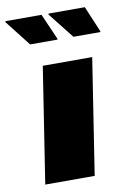

<svg xmlns="http://www.w3.org/2000/svg" viewBox="-126 -781 566 834"><g transform="rotate(-10 156.5 -364.5)"><path d="M0 0ZM5 0 84 -510H302L223 0ZM356 -611V-615L308 -729H148L147 -725L237 -611ZM167 -611V-615L117 -729H-42L-43 -725L46 -611Z"/></g></svg>

Font: Azeri Sans Black
Style: Italic
Weight: 900
Designer: Hector Gatti & Omnibus-Type (original fonts) / Cristiano Sobral (main changes and remastering)
Foundry: Omnibus-Type
Version: Version 0.07;August 21, 2020;FontCreator 13.0.0.2681 64-bit;